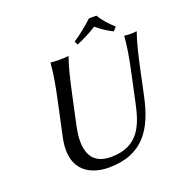

<svg xmlns="http://www.w3.org/2000/svg" viewBox="-143 -929 1008 1064"><g transform="rotate(-20 360.5 -397.5)"><path d="M616 -445 580 -277C556 -165 520 -41 351 -41C183 -41 218 -215 229 -269L267 -445C283 -520 300 -592 319 -645V-648C319 -648 301 -645 266 -645C232 -645 216 -648 216 -648L213 -645C209 -588 197 -520 181 -445L136 -236C93 -32 229 10 319 10C524 10 599 -117 637 -295L669 -445C685 -520 702 -592 721 -645V-648C721 -648 707 -645 685 -645C661 -645 651 -648 651 -648L648 -645C644 -588 632 -520 616 -445ZM541 -805H498C460 -771 422 -739 379 -711L389 -690C430 -707 466 -725 509 -752C537 -727 567 -708 602 -690L622 -711C592 -738 563 -769 541 -805Z"/></g></svg>

Font: Libertinus Sans
Style: Italic
Weight: 400
Italic angle: -12°
Designer: Philipp H. Poll, Khaled Hosny
Foundry: Caleb Maclennan
Version: Version 7.050;RELEASE